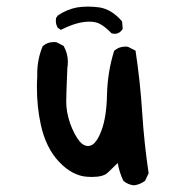

<svg xmlns="http://www.w3.org/2000/svg" viewBox="-20 -536 540 579"><path d="M256.8 -2.4Q250.5 -2.4 243.7 -2.9Q198.7 -5.4 158.2 -47.9Q118.2 -90.3 103 -160.2Q91.3 -214.4 91.3 -272.9Q91.3 -288.1 92.3 -303.7Q92.3 -308.6 92.3 -313.5Q92.3 -357.9 108.9 -397L109.9 -397.5Q123 -409.2 142.6 -409.2Q145.5 -409.2 149.9 -408.7L171.9 -397.5Q184.6 -375 184.6 -349.6Q184.6 -340.3 183.1 -330.6Q179.7 -248.5 179.7 -230.7Q179.7 -212.9 182.6 -197.3Q185.5 -181.6 191.4 -164.1Q204.1 -128.9 220.7 -108.9Q232.4 -95.7 245.1 -95.7Q255.9 -95.7 264.6 -104.5Q275.9 -115.7 286.1 -142.6Q301.3 -183.6 302.7 -250Q304.2 -318.4 324.2 -382.8L325.7 -383.8Q338.9 -395.5 358.4 -395.5Q361.3 -395.5 365.7 -395L388.7 -383.3Q402.8 -290.5 408.7 -197.8Q414.6 -105 428.2 -13.7L417.5 9.3Q401.4 21 383.8 22.9Q365.7 21 352.1 9.3Q339.8 -16.1 335 -44.4Q316.9 -26.4 304.7 -15.1Q291.5 -2.4 256.8 -2.4ZM249.5 -470.7Q212.9 -470.7 166.5 -447.3L163.6 -445.8L154.3 -452.1Q148.4 -461.9 148.4 -472.7Q148.4 -476.6 148.9 -481.4L154.3 -489.3Q181.6 -507.8 212.9 -513.7Q228.5 -516.1 245.1 -516.1Q261.7 -516.1 279.8 -513.7Q316.4 -507.8 346.7 -473.1L348.1 -472.2L350.1 -448.7Q347.2 -444.3 345.2 -442.4Q336.9 -434.1 326.2 -434.1Q322.3 -434.1 316.4 -435.5Q297.4 -455.6 280.3 -464.4Q268.1 -470.7 249.5 -470.7Z"/></svg>

Font: Bakudai
Style: Medium
Weight: 500
Version: Version 1.48